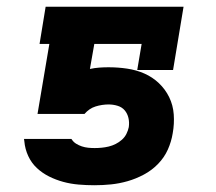

<svg xmlns="http://www.w3.org/2000/svg" viewBox="-20 -540 640 568"><path d="M259 8Q236 8 212.5 6Q189 4 167 -2Q145 -8 125 -18Q105 -28 89 -43Q73 -58 63.5 -78.5Q54 -99 52 -122L51 -129H191L192 -128Q197 -120 205 -115Q213 -110 222 -107Q231 -104 240.5 -103Q250 -102 260 -102Q270 -102 280.5 -103Q291 -104 301.5 -106.5Q312 -109 322 -114Q332 -119 340.5 -126.5Q349 -134 354 -144Q359 -154 361 -164Q363 -178 360 -191Q357 -204 349 -213.5Q341 -223 328 -227Q315 -231 301 -231Q292 -231 282 -229.5Q272 -228 262.5 -225Q253 -222 245 -216.5Q237 -211 230 -203H91L126 -410H97L115 -520H523L492 -333H386L399 -410H259L246 -336Q260 -339 273.5 -340Q287 -341 301 -341Q329 -341 356 -337Q383 -333 407 -322.5Q431 -312 450 -294Q469 -276 480.5 -252.5Q492 -229 494 -201.5Q496 -174 491 -146Q487 -121 476.5 -97.5Q466 -74 447.5 -55Q429 -36 405.5 -23.5Q382 -11 357.5 -4Q333 3 308.5 5.5Q284 8 259 8Z"/></svg>

Font: Iosevka Etoile Extrabold
Style: Italic
Weight: 800
Italic angle: -9°
Designer: Belleve Invis
Foundry: Belleve Invis
Version: Version 22.1.2; ttfautohint (v1.8.4)